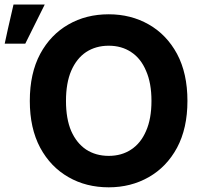

<svg xmlns="http://www.w3.org/2000/svg" viewBox="-31 -799 855 829"><path d="M778.3 -363.3Q778.3 -245.1 733.4 -161.1Q688.5 -78.1 611.3 -34.2Q534.2 9.8 438.5 9.8Q340.8 9.8 264.6 -34.2Q187.5 -78.1 142.6 -161.1Q97.7 -245.1 97.7 -363.3Q97.7 -482.4 142.6 -566.4Q187.5 -649.4 264.6 -693.4Q340.8 -737.3 438.5 -737.3Q534.2 -737.3 611.3 -693.4Q688.5 -649.4 733.4 -566.4Q778.3 -482.4 778.3 -363.3ZM623 -363.3Q623 -440.4 599.6 -493.2Q577.1 -546.9 535.2 -574.2Q494.1 -601.6 438.5 -601.6Q382.8 -601.6 340.8 -574.2Q299.8 -546.9 276.4 -493.2Q253.9 -440.4 253.9 -363.3Q253.9 -286.1 276.4 -233.4Q299.8 -180.7 340.8 -153.3Q382.8 -126 438.5 -126Q494.1 -126 535.2 -153.3Q577.1 -180.7 599.6 -233.4Q623 -286.1 623 -363.3ZM-10.7 -610.4Q-2 -653.3 27.3 -779.3Q60.5 -779.3 162.1 -779.3Q141.6 -737.3 78.1 -610.4Q55.7 -610.4 -10.7 -610.4Z"/></svg>

Font: DeepSea
Style: Bold
Weight: 700
Designer: Stem
Version: Version 3.019;git-0a5106e0b